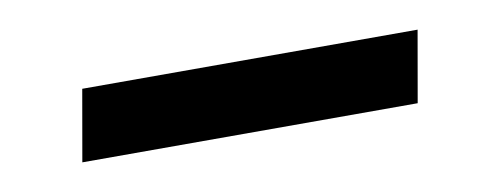

<svg xmlns="http://www.w3.org/2000/svg" viewBox="-26 -446 553 212"><g transform="rotate(-10 250.0 -340.0)"><path d="M431 -300H55L69 -380H445Z"/></g></svg>

Font: Iosevka Term Curly Medium
Style: Italic
Weight: 500
Italic angle: -9°
Designer: Belleve Invis
Foundry: Belleve Invis
Version: Version 32.3.0